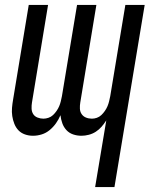

<svg xmlns="http://www.w3.org/2000/svg" viewBox="-20 -540 640 775"><path d="M364 215 409 -54Q400 -40 390 -28.5Q380 -17 367 -8.5Q354 0 338.5 4Q323 8 309 8Q291 8 275 2.5Q259 -3 248 -15Q237 -27 231.5 -42.5Q226 -58 224 -75Q217 -58 206 -42.5Q195 -27 180.5 -15Q166 -3 148.5 2.5Q131 8 113 8Q96 8 80.5 2.5Q65 -3 54.5 -14Q44 -25 38 -40Q32 -55 29.5 -71.5Q27 -88 28.5 -105Q30 -122 33 -139L96 -520H174L109 -126Q107 -114 107.5 -101.5Q108 -89 114 -79.5Q120 -70 131.5 -65.5Q143 -61 155 -61Q165 -61 175.5 -64.5Q186 -68 194 -75.5Q202 -83 208.5 -92.5Q215 -102 219 -111.5Q223 -121 225.5 -131.5Q228 -142 230 -152L291 -520H369L304 -126Q302 -114 302.5 -101.5Q303 -89 309.5 -79.5Q316 -70 327 -65.5Q338 -61 351 -61Q361 -61 371 -64.5Q381 -68 389 -75.5Q397 -83 403.5 -92.5Q410 -102 414 -111.5Q418 -121 420.5 -131.5Q423 -142 425 -152L486 -520H564L442 215Z"/></svg>

Font: Iosevka Extended
Style: Italic
Weight: 400
Width: 7
Italic angle: -9°
Monospace: yes
Designer: Belleve Invis
Foundry: Belleve Invis
Version: Version 32.5.0; ttfautohint (v1.8.4)